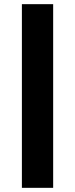

<svg xmlns="http://www.w3.org/2000/svg" viewBox="-20 -733 360 921"><path d="M235 -713H85V168H235Z"/></svg>

Font: Work Sans
Style: Bold
Weight: 700
Designer: Wei Huang
Foundry: Wei Huang
Version: Version 2.012